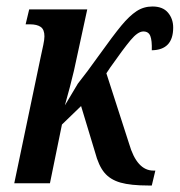

<svg xmlns="http://www.w3.org/2000/svg" viewBox="-20 -565 554 592"><path d="M448 -410Q449 -440 443.5 -454Q438 -468 422 -468Q405 -468 382.5 -441Q360 -414 320 -357L308 -339L378 -122Q402 -39 453 -39H459L448 7H438Q383 7 351.5 -2Q320 -11 302 -32.5Q284 -54 273 -96L230 -238L171 -181L134 0H24L105 -387Q110 -410 113.5 -426.5Q117 -443 117 -453Q117 -474 105.5 -482Q94 -490 72 -490H59L70 -536H249L208 -347Q197 -300 180 -240L220 -307L250 -346L282 -390Q330 -457 354.5 -486.5Q379 -516 401 -530.5Q423 -545 450 -545Q482 -545 498 -526Q514 -507 514 -480Q514 -411 448 -410Z"/></svg>

Font: Noto Serif CondSemiBold
Style: Italic
Weight: 600
Width: 3
Italic angle: -12°
Designer: Monotype Design Team
Foundry: Monotype Imaging Inc.
Version: Version 1.001